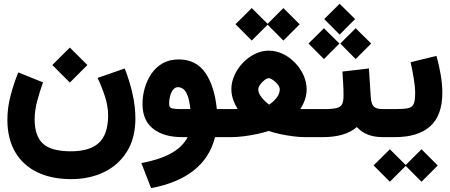

<svg xmlns="http://www.w3.org/2000/svg" viewBox="-20 -717 2352 1004"><path d="M253.4 -377 345.2 -468.3 437 -377 345.2 -285.2ZM490.2 -309.6 632.3 -358.9Q656.7 -296.9 672.4 -229.2Q688 -161.6 688 -97.7Q688 4.9 643.8 75.7Q599.6 146.5 523.7 183.1Q447.8 219.7 352.1 219.7Q249 219.7 174.3 183.3Q99.6 147 59.1 77.4Q18.6 7.8 18.6 -90.8Q18.6 -152.8 35.2 -216.6Q51.8 -280.3 75.7 -338.4L205.1 -286.1Q188 -240.2 174.6 -189.2Q161.1 -138.2 161.1 -93.3Q161.1 -6.3 204.3 33.9Q247.6 74.2 350.6 74.2Q449.2 74.2 497.1 30Q544.9 -14.2 545.4 -112.3Q545.4 -162.1 528.6 -213.4Q511.7 -264.6 490.2 -309.6Z M915 -406.2Q1004.4 -406.2 1053 -337.2Q1101.6 -268.1 1113.8 -146.5H1144V0H1104.5Q1077.1 108.9 991.7 175.3Q906.2 241.7 770 266.6L719.2 135.7Q812.5 118.7 873.3 85.4Q934.1 52.2 961.4 0H932.1Q836.4 0 780.8 -43.7Q725.1 -87.4 725.1 -173.8Q725.1 -213.4 736.3 -254.2Q747.6 -294.9 770.5 -329.6Q793.5 -364.3 829.3 -385.3Q865.2 -406.2 915 -406.2ZM975.6 -146.5Q970.2 -194.3 960.2 -219Q950.2 -243.7 937.5 -252.4Q924.8 -261.2 910.6 -261.2Q895.5 -261.2 885 -247.6Q874.5 -233.9 869.4 -214.4Q864.3 -194.8 864.3 -176.3Q864.3 -166.5 866.9 -159.7Q869.6 -152.8 882.8 -149.7Q896 -146.5 927.2 -146.5Z M1211.4 -590.3 1296.4 -674.8 1379.4 -592.3 1461.9 -674.8 1546.9 -589.8 1461.9 -504.9 1379.4 -587.9 1296.4 -504.9ZM1550.3 -146.5Q1556.2 -146.5 1561.8 -146.5Q1567.4 -146.5 1572.3 -146.5H1618.7V0H1573.7Q1546.4 0 1512 -4.4Q1477.5 -8.8 1443.8 -16.1Q1410.2 -23.4 1384.8 -32.2Q1358.4 -23.4 1324 -16.1Q1289.6 -8.8 1254.2 -4.4Q1218.8 0 1189.9 0H1124.5V-146.5H1190.9Q1199.2 -146.5 1206.8 -146.5Q1214.4 -146.5 1222.7 -146.5Q1208 -170.4 1199 -196.5Q1189.9 -222.7 1189.9 -251Q1189.9 -287.6 1206.1 -323.5Q1222.2 -359.4 1250 -388.4Q1277.8 -417.5 1312.7 -434.8Q1347.7 -452.1 1385.3 -452.1Q1423.8 -452.1 1459.2 -435.1Q1494.6 -418 1522.7 -388.9Q1550.8 -359.9 1567.1 -323.7Q1583.5 -287.6 1583.5 -250Q1583.5 -221.7 1574.5 -195.8Q1565.4 -169.9 1550.3 -146.5ZM1385.3 -308.1Q1376 -308.1 1363 -298.1Q1350.1 -288.1 1340.3 -274.4Q1330.6 -260.7 1330.6 -249Q1330.6 -234.4 1340.3 -218.8Q1350.1 -203.1 1363.5 -190.2Q1377 -177.2 1387.2 -169.9Q1405.3 -180.7 1424.1 -202.9Q1442.9 -225.1 1442.9 -250Q1442.9 -261.7 1432.1 -275.4Q1421.4 -289.1 1407.7 -298.6Q1394 -308.1 1385.3 -308.1Z M1993.2 0H1981.4Q1893.1 0 1846.2 -52.7Q1813.5 -24.9 1769 -12.5Q1724.6 0 1671.9 0H1599.1V-146.5H1672.9Q1718.3 -146.5 1740.2 -152.1Q1762.2 -157.7 1769.3 -173.1Q1776.4 -188.5 1776.4 -218.3Q1776.4 -248.5 1774.4 -281Q1772.5 -313.5 1770.5 -342.8L1909.2 -358.9L1918.9 -207.5Q1921.4 -172.9 1934.8 -159.7Q1948.2 -146.5 1982.4 -146.5H1993.2ZM1675.3 -617.2 1755.9 -697.3 1836.9 -617.2 1755.9 -536.1ZM1759.3 -489.3 1839.8 -569.3 1920.9 -489.3 1839.8 -408.2ZM1593.3 -489.3 1673.8 -569.3 1754.9 -489.3 1673.8 -408.2Z M2262.2 -424.8Q2274.9 -381.8 2283.9 -329.6Q2293 -277.3 2293 -232.4Q2293 -113.3 2229.5 -56.6Q2166 0 2046.4 0H1973.6V-146.5H2046.4Q2091.8 -146.5 2114 -151.4Q2136.2 -156.2 2143.6 -174.1Q2150.9 -191.9 2150.9 -231Q2150.9 -264.2 2143.1 -310.3Q2135.3 -356.4 2127 -391.6ZM1933.6 147.9 2018.6 63.5 2101.6 146 2184.1 63.5 2269 148.4 2184.1 233.4 2101.6 150.4 2018.6 233.4Z"/></svg>

Font: Vazir Black WOL-UI
Style: Black-WOL-UI
Weight: 900
Designer: Saber Rastikerdar
Foundry: Saber Rastikerdar
Version: Version 30.0.0